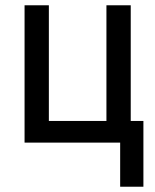

<svg xmlns="http://www.w3.org/2000/svg" viewBox="-20 -540 588 727"><path d="M435 167V0H73V-520H165V-82H383V-520H475V-82H523V167Z"/></svg>

Font: Iosevka Semi-Condensed Medium
Style: Regular
Weight: 500
Monospace: yes
Designer: Belleve Invis
Foundry: Belleve Invis
Version: Version 27.3.5